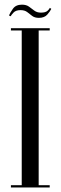

<svg xmlns="http://www.w3.org/2000/svg" viewBox="-20 -824 266 844"><path d="M28 0V-10H75.5V-690H28V-700H198.5V-690H150V-10H198.5V0ZM151 -745.5Q132.5 -745.5 121.5 -754Q110.5 -762.5 99.5 -771Q88.5 -779.5 70 -779.5Q49.5 -779.5 39.2 -768.5Q29 -757.5 27 -752.5L19.5 -756Q24 -767.5 36.8 -785.5Q49.5 -803.5 76.5 -803.5Q95.5 -803.5 107.5 -794.8Q119.5 -786 131 -777.2Q142.5 -768.5 160 -768.5Q180 -768.5 188.8 -776.5Q197.5 -784.5 199 -789.5L205.5 -785Q201 -775 188.2 -760.2Q175.5 -745.5 151 -745.5Z"/></svg>

Font: Imbue 100pt
Style: Regular
Weight: 400
Designer: Tyler Finck
Foundry: Etcetera Type Company
Version: Version 1.102; ttfautohint (v1.8.3)